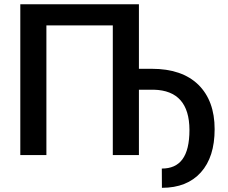

<svg xmlns="http://www.w3.org/2000/svg" viewBox="-20 -731 1075 905"><path d="M634.8 -710.9H75.7V0H198.7V-611.3H511.7V0H634.8V-308.1H705.6C816.4 -305.2 872.6 -242.2 873 -118.7C873 7.8 828.1 63.5 742.7 63.5L743.2 154.3C822.3 154.3 883.3 129.9 926.8 81.5C970.2 33.2 991.7 -34.7 991.7 -122.1C991.7 -211.9 965.8 -281.7 914.6 -332C863.3 -381.8 790 -406.7 695.8 -406.7H634.8Z"/></svg>

Font: Roboto Medium
Style: Regular
Weight: 500
Designer: Google
Version: Version 2.137; 2017